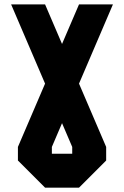

<svg xmlns="http://www.w3.org/2000/svg" viewBox="-20 -739 571 884"><path d="M343.8 -354 468.8 -62.5V0L343.8 125H187.5L62.5 0V-62.5L187.5 -354L31.2 -718.8H187.5L265.6 -536.6L343.8 -718.8H500ZM312.5 -62.5 265.6 -171.9 218.8 -62.5V-31.2H312.5Z"/></svg>

Font: Signwood
Style: Regular
Weight: 400
Designer: GGBotNet
Foundry: GGBotNet
Version: 0.95